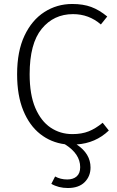

<svg xmlns="http://www.w3.org/2000/svg" viewBox="-20 -716 590 965"><path d="M321 229Q274 229 238 208L257 171Q284 186 318 186Q348 186 365.5 170.5Q383 155 383 124Q383 57 306 9Q236 0 182 -42.5Q128 -85 97 -160.5Q66 -236 66 -343Q66 -458 103 -536.5Q140 -615 203 -655.5Q266 -696 343 -696Q398 -696 438.5 -681Q479 -666 519 -633L487 -593Q427 -645 347 -645Q250 -645 189.5 -571Q129 -497 129 -343Q129 -240 157.5 -173.5Q186 -107 234.5 -74.5Q283 -42 344 -42Q391 -42 426 -56Q461 -70 496 -99L527 -60Q460 4 365 10Q435 56 435 126Q435 170 405.5 199.5Q376 229 321 229Z"/></svg>

Font: Trujillo Light
Style: Regular
Weight: 300
Designer: Fira Sans original fonts by bBox Type GmbH, Carrois Corporate GbR, & Edenspiekermann AG / Changes by Cristiano Sobral
Foundry: Fira Sans original fonts by bBox Type GmbH, Carrois Corporate GbR, & Edenspiekermann AG / Changes by Cristiano Sobral
Version: Version 4.301;July 28, 2020;FontCreator 13.0.0.2655 64-bit